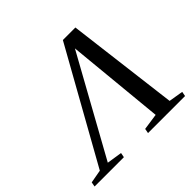

<svg xmlns="http://www.w3.org/2000/svg" viewBox="-240 -833 1006 1006"><g transform="rotate(-45 263.0 -330.0)"><path d="M59.6 -39.1 144.5 -25.9 139.6 0H-77.6L-72.8 -25.9L0.5 -39.1L347.7 -660.2H440.4L517.6 -39.1L597.7 -25.9L592.8 0H318.4L323.2 -25.9L414.1 -39.1L361.3 -584.5Z"/></g></svg>

Font: Liberation Serif
Style: Italic
Weight: 400
Italic angle: -16.333°
Designer: Steve Matteson
Foundry: Ascender Corporation
Version: Version 2.1.5